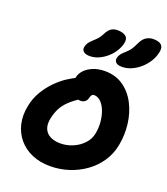

<svg xmlns="http://www.w3.org/2000/svg" viewBox="-179 -1146 1115 1280"><g transform="rotate(20 378.0 -506.0)"><path d="M326 10Q255 10 198 -14.5Q141 -39 103.5 -83.5Q66 -128 52 -187.5Q38 -247 52 -316Q63 -373 91 -420.5Q119 -468 155 -505Q191 -542 229 -567.5Q267 -593 299.5 -606Q332 -619 352 -619Q378 -619 391.5 -611.5Q405 -604 415 -584Q431 -553 418 -528Q405 -503 376 -486Q323 -453 292 -422.5Q261 -392 245.5 -360Q230 -328 222 -290Q213 -245 226 -215Q239 -185 269 -170.5Q299 -156 339 -156Q385 -156 427.5 -174Q470 -192 500.5 -224.5Q531 -257 539 -300Q547 -342 543 -383.5Q539 -425 525.5 -459.5Q512 -494 490.5 -515Q469 -536 442 -536Q434 -536 428 -530Q422 -524 419 -512Q415 -491 402 -480Q389 -469 369 -469Q342 -469 320 -484.5Q298 -500 288 -530.5Q278 -561 287 -606Q293 -634 315 -657.5Q337 -681 373.5 -696Q410 -711 457 -711Q532 -711 587 -673Q642 -635 675 -571.5Q708 -508 717.5 -431.5Q727 -355 712 -278Q699 -212 662.5 -158.5Q626 -105 573 -67.5Q520 -30 457 -10Q394 10 326 10ZM552 -776Q520 -776 508 -788.5Q496 -801 499 -819Q503 -837 513.5 -850.5Q524 -864 543 -880Q565 -899 576.5 -918.5Q588 -938 601 -965Q616 -996 638.5 -1009Q661 -1022 687 -1022Q727 -1022 744 -1005.5Q761 -989 754 -955Q747 -919 727 -886.5Q707 -854 678.5 -829Q650 -804 617 -790Q584 -776 552 -776ZM325 -770Q294 -770 280 -783Q266 -796 271 -817Q275 -834 283.5 -846.5Q292 -859 309 -874Q328 -891 340 -904.5Q352 -918 363 -940Q379 -972 397.5 -984Q416 -996 442 -996Q481 -996 501 -979.5Q521 -963 513 -929Q506 -899 488 -870.5Q470 -842 444 -819.5Q418 -797 387.5 -783.5Q357 -770 325 -770Z"/></g></svg>

Font: Shantell Sans ExtraBold
Style: Italic
Weight: 800
Italic angle: -11°
Designer: Stephen Nixon, Anya Danilova, Shantell Martin
Foundry: Arrow Type
Version: Version 1.011;[c5ecc13dd]